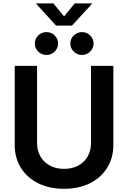

<svg xmlns="http://www.w3.org/2000/svg" viewBox="-20 -1123 769 1153"><path d="M364.7 10.7Q275.4 10.7 208.7 -22.7Q142.1 -56.2 105.2 -115.5Q68.4 -174.8 68.4 -252.9V-727.5H202.6V-263.7Q202.6 -218.8 222.7 -183.8Q242.7 -148.9 279.1 -128.9Q315.4 -108.9 364.7 -108.9Q414.1 -108.9 450.4 -128.9Q486.8 -148.9 506.6 -183.8Q526.4 -218.8 526.4 -263.7V-727.5H660.6V-252.9Q660.6 -174.8 623.8 -115.5Q586.9 -56.2 520.3 -22.7Q453.6 10.7 364.7 10.7ZM472.2 -793Q443.4 -793 422.9 -813.2Q402.3 -833.5 402.3 -861.8Q402.3 -890.1 422.9 -910.2Q443.4 -930.2 472.2 -930.2Q501 -930.2 521.5 -910.2Q542 -890.1 542 -861.8Q542 -833.5 521.5 -813.2Q501 -793 472.2 -793ZM259.3 -793Q230 -793 209.5 -813.2Q189 -833.5 189 -861.8Q189 -890.1 209.5 -910.2Q230 -930.2 259.3 -930.2Q288.1 -930.2 308.3 -910.2Q328.6 -890.1 328.6 -861.8Q328.6 -833.5 308.3 -813.2Q288.1 -793 259.3 -793ZM300.8 -1102.5 364.7 -1024.4 428.7 -1102.5H532.2V-1099.6L412.1 -969.2H316.9L197.8 -1099.6V-1102.5Z"/></svg>

Font: V-Inter
Style: SemiBold-600
Weight: 600
Designer: Rasmus Andersson
Foundry: rsms
Version: Version 4.000;git-4146feb